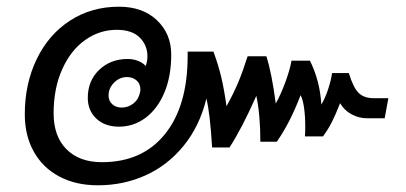

<svg xmlns="http://www.w3.org/2000/svg" viewBox="-20 -590 1213 573"><path d="M54 -249Q54 -340 89.5 -413.5Q125 -487 189 -528.5Q253 -570 335 -570Q406 -570 448.5 -529.5Q491 -489 491 -427Q491 -362 470.5 -313.5Q450 -265 414.5 -238.5Q379 -212 335 -212Q293 -212 267.5 -236Q242 -260 242 -298Q242 -349 276 -381.5Q310 -414 361 -414Q377 -414 391.5 -408.5Q406 -403 415 -393Q420 -408 420 -422Q420 -455 397 -478Q374 -501 328 -501Q277 -501 234 -470.5Q191 -440 165.5 -383Q140 -326 140 -252Q140 -183 178.5 -144.5Q217 -106 284 -106Q405 -106 472.5 -190Q540 -274 540 -423V-436H617Q632 -395 640.5 -359Q649 -323 656 -273Q677 -311 690.5 -343Q704 -375 719 -422H775Q791 -372 803 -281Q818 -308 831.5 -344.5Q845 -381 850 -409H905Q935 -348 939 -278Q950 -296 959 -323Q968 -350 971 -372H1021Q1034 -329 1050 -313Q1066 -297 1095 -297H1139L1128 -237H1076Q1051 -237 1029 -249Q1007 -261 995 -282Q982 -249 971 -227Q960 -205 944 -183H890Q891 -193 891 -212Q891 -243 887.5 -268Q884 -293 877 -306Q846 -224 806 -167H757Q757 -247 745 -304Q702 -207 665 -150H613Q607 -251 596 -296Q576 -214 528.5 -155.5Q481 -97 415 -67Q349 -37 272 -37Q206 -37 156.5 -63.5Q107 -90 80.5 -138Q54 -186 54 -249ZM398 -315Q399 -318 399 -323Q399 -340 387.5 -350Q376 -360 359 -360Q337 -360 320.5 -343.5Q304 -327 304 -305Q304 -289 315 -279Q326 -269 343 -269Q363 -269 378.5 -281.5Q394 -294 398 -315Z"/></svg>

Font: Niramit
Style: Italic
Weight: 400
Italic angle: -10°
Version: Version 1.000; ttfautohint (v1.6)